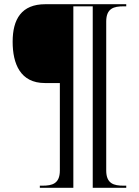

<svg xmlns="http://www.w3.org/2000/svg" viewBox="-20 -780 660 911"><path d="M169 111H328V-750H420V111H579V101H566C521 101 484 92 484 29V-678C484 -741 521 -750 566 -750H579V-760H195C82 -760 40 -689 40 -582C40 -478 76 -386 193 -386H264V29C264 92 227 101 182 101H169Z"/></svg>

Font: Noto Serif Display Medium
Style: Regular
Weight: 500
Designer: Monotype Design Team
Foundry: Monotype Imaging Inc.
Version: Version 2.009